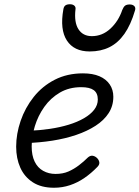

<svg xmlns="http://www.w3.org/2000/svg" viewBox="-20 -864 656 903"><path d="M234 19Q174 19 134.5 -6.5Q95 -32 75.5 -75.5Q56 -119 56 -174Q56 -234 77 -295.5Q98 -357 138.5 -408Q179 -459 237.5 -489Q296 -519 370 -519Q416 -519 447.5 -505.5Q479 -492 496 -467Q513 -442 513 -409Q513 -366 491 -332Q469 -298 429.5 -272.5Q390 -247 338.5 -229.5Q287 -212 226.5 -202.5Q166 -193 100 -191L117 -249Q167 -251 214.5 -258Q262 -265 303 -277.5Q344 -290 375 -308Q406 -326 423 -348Q440 -370 440 -396Q440 -426 421 -440Q402 -454 362 -454Q305 -454 261.5 -428.5Q218 -403 188.5 -361.5Q159 -320 144 -271Q129 -222 129 -175Q129 -133 143 -104Q157 -75 183 -60.5Q209 -46 241 -46Q276 -46 302 -57.5Q328 -69 351 -86.5Q374 -104 394 -124Q405 -133 415.5 -131.5Q426 -130 435 -122Q445 -113 447 -101.5Q449 -90 438 -79Q409 -49 377 -27Q345 -5 309 7Q273 19 234 19ZM402 -622Q328 -622 294.5 -673.5Q261 -725 278 -820Q280 -833 287.5 -838.5Q295 -844 309 -844Q322 -844 329.5 -837.5Q337 -831 335 -820Q328 -759 349 -726.5Q370 -694 412 -694Q461 -694 499 -729Q537 -764 555 -817Q561 -832 568.5 -837.5Q576 -843 590 -843Q604 -843 611.5 -835.5Q619 -828 615 -815Q595 -747 565 -704.5Q535 -662 494.5 -642Q454 -622 402 -622Z"/></svg>

Font: Playwrite DK Loopet Light
Style: Regular
Weight: 300
Version: Version 1.003